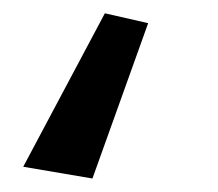

<svg xmlns="http://www.w3.org/2000/svg" viewBox="-20 -159 324 286"><path d="M136.2 -139.2 14.6 89.4 117.7 106.9 200.7 -124.5Z"/></svg>

Font: Winston SemiBold
Style: Italic
Weight: 600
Italic angle: -8.13011°
Designer: Vernon Adams, Kim Jin-seong, David Berlow, Cristiano Sobral
Foundry: The Winston Project Authors
Version: Version 3.004